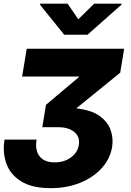

<svg xmlns="http://www.w3.org/2000/svg" viewBox="-27 -774 692 1018"><path d="M241.7 223.6Q143.1 223.6 85.4 187.7Q27.8 151.9 6.8 93.3Q-14.2 34.7 -2.9 -33.7H167Q157.7 22.9 183.1 54.9Q208.5 86.9 262.7 86.9Q313 86.9 348.6 61Q384.3 35.2 391.1 -5.9Q397.9 -48.8 366.9 -74.2Q335.9 -99.6 282.2 -99.6H197.3L216.8 -218.3L393.6 -367.2V-368.2H90.3L114.7 -515.6H631.3L610.4 -388.7L378.4 -200.2V-199.2Q459 -190.4 502.4 -158.2Q545.9 -126 560.3 -82.3Q574.7 -38.6 567.4 5.9Q556.6 68.8 512 117.9Q467.3 167 397.5 195.3Q327.6 223.6 241.7 223.6ZM331.5 -754.4 388.2 -671.9 472.2 -754.4H617.7L616.7 -749L437 -589.8H313.5L185.1 -749L186 -754.4Z"/></svg>

Font: Inter Display Extra Bold
Style: Italic
Weight: 800
Italic angle: -9.39999°
Designer: Rasmus Andersson
Foundry: rsms
Version: Version 4.000;git-4fc901f